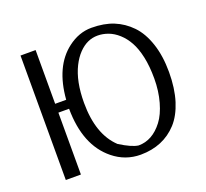

<svg xmlns="http://www.w3.org/2000/svg" viewBox="-123 -858 1088 1015"><g transform="rotate(-20 420.5 -350.0)"><path d="M354.5 -549.8Q314.9 -471.2 314.9 -350.1Q314.9 -172.4 406.7 -85.9Q472.7 -44.4 509.8 -40Q587.9 -40 645.5 -115.7Q673.8 -152.8 690.9 -213.6Q708 -274.4 708 -344.2Q708 -414.1 696.5 -466.6Q685.1 -519 665.5 -554.4Q646 -589.8 619.1 -614Q592.3 -638.2 562.7 -649.2Q533.2 -660.2 503.4 -660.2Q473.6 -660.2 447.3 -648.2Q420.9 -636.2 396.7 -611.1Q372.6 -585.9 354.5 -549.8ZM231.9 -397.9Q246.1 -580.1 353.5 -662.1Q416 -710 486.8 -710Q557.6 -710 610.6 -688.5Q663.6 -667 704.8 -624.3Q746.1 -581.5 769.5 -511.2Q793 -440.9 793 -349.9Q793 -258.8 771 -188.5Q749 -119.1 710 -76.2Q631.3 9.3 503.9 9.8Q418 9.8 350.6 -44.9Q231.4 -141.1 230 -348.1H169.9V0H85V-700.2H169.9V-397.9Z"/></g></svg>

Font: Pfennig
Style: Medium
Weight: 500
Version: Version 20120410 ; ttfautohint (v0.8)